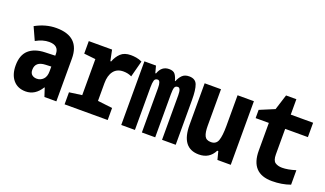

<svg xmlns="http://www.w3.org/2000/svg" viewBox="-69 -1114 2637 1557"><g transform="rotate(20 1250.0 -336.0)"><path d="M192 10Q274 10 325 -73H328L352 0H455V-369Q455 -559 253 -559Q161 -559 73 -510L123 -400Q182 -433 236 -433Q320 -433 320 -360V-345L232 -342Q143 -339 94 -295Q45 -251 45 -161Q45 -82 84 -36Q123 10 192 10ZM242 -118Q217 -118 200.5 -131.5Q184 -145 184 -174Q184 -246 272 -249L320 -251V-210Q320 -164 297 -141Q274 -118 242 -118Z M526 0H898V-104L771 -119V-272Q771 -338 800 -376Q829 -414 884 -414Q924 -414 956 -398L993 -539Q968 -551 943 -555Q918 -559 896 -559Q840 -559 809 -529.5Q778 -500 762 -456H755L736 -549H535V-441L635 -430V-119L526 -104Z M1015 0H1133V-368Q1133 -406 1139 -426.5Q1145 -447 1168 -447Q1193 -447 1193 -383V0H1308V-374Q1308 -412 1314 -429.5Q1320 -447 1342 -447Q1367 -447 1367 -385V0H1485V-387Q1485 -474 1469 -516.5Q1453 -559 1399 -559Q1361 -559 1339.5 -537.5Q1318 -516 1306 -484H1302Q1294 -516 1279 -537.5Q1264 -559 1226 -559Q1161 -559 1137 -489H1131L1115 -549H1015Z M1687 10Q1778 10 1818 -70H1827L1845 0H1960V-549H1819V-285Q1819 -199 1804.5 -158.5Q1790 -118 1745 -118Q1704 -118 1690 -147Q1676 -176 1676 -233V-549H1535V-191Q1535 10 1687 10Z M2318 10Q2403 10 2475 -16V-141Q2440 -130 2411 -125Q2382 -120 2359 -120Q2322 -120 2298.5 -136Q2275 -152 2275 -205V-425H2471V-549H2278V-682H2189L2147 -549L2020 -496V-425H2134V-186Q2134 10 2318 10Z"/></g></svg>

Font: Noto Sans Mono Condensed Extra
Style: Regular
Weight: 800
Width: 3
Designer: Monotype Design Team
Foundry: Monotype Imaging Inc.
Version: Version 1.900